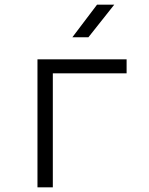

<svg xmlns="http://www.w3.org/2000/svg" viewBox="-20 -805 640 825"><path d="M141 0V-550H524V-490H207V0ZM291 -645 397 -785H471L360 -645Z"/></svg>

Font: JetBrains Mono NL ExtraLight
Style: Regular
Weight: 200
Designer: Philipp Nurullin, Konstantin Bulenkov
Foundry: JetBrains
Version: Version 2.304; ttfautohint (v1.8.4.7-5d5b)